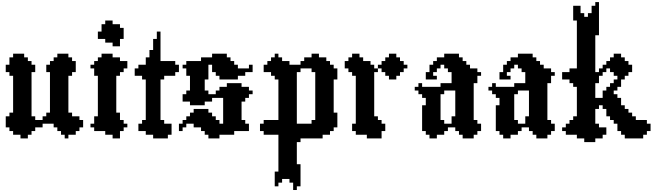

<svg xmlns="http://www.w3.org/2000/svg" viewBox="-20 -1306 6361 1861"><path d="M642.9 -571.4H678.6V-607.1H714.3V-714.3H678.6V-750H642.9V-785.7H535.7V-750H500V-714.3H464.3V-678.6H428.6V-607.1H464.3V-214.3H428.6V-178.6H392.9V-142.9H321.4V-178.6H285.7V-607.1H321.4V-678.6H285.7V-714.3H250V-750H214.3V-785.7H107.1V-750H71.4V-678.6H35.7V-607.1H71.4V-571.4H107.1V-214.3H71.4V-178.6H35.7V-71.4H71.4V-35.7H107.1V0H178.6V35.7H250V0H285.7V-35.7H321.4V-71.4H392.9V-107.1H500V-71.4H535.7V-35.7H571.4V0H607.1V35.7H642.9V0H714.3V-35.7H750V-71.4H785.7V-142.9H750V-178.6H678.6V-214.3H642.9Z M1000 -928.6V-892.9H1071.4V-857.1H1142.9V-928.6H1178.6V-1035.7H1142.9V-1071.4H1071.4V-1107.1H1000V-1071.4H964.3V-1000H928.6V-928.6ZM1071.4 -785.7H964.3V-750H928.6V-714.3H892.9V-678.6H857.1V-642.9H892.9V-571.4H928.6V-178.6H892.9V-107.1H857.1V-71.4H892.9V-35.7H1000V0H1071.4V35.7H1142.9V-35.7H1178.6V-71.4H1214.3V-107.1H1178.6V-142.9H1142.9V-214.3H1107.1V-571.4H1142.9V-607.1H1178.6V-642.9H1214.3V-714.3H1142.9V-750H1071.4Z M1357.1 -107.1H1321.4V-35.7H1392.9V0H1464.3V35.7H1607.1V0H1642.9V-107.1H1571.4V-142.9H1535.7V-535.7H1571.4V-571.4H1678.6V-607.1H1714.3V-678.6H1678.6V-714.3H1535.7V-1000H1500V-928.6H1464.3V-821.4H1428.6V-750H1392.9V-678.6H1321.4V-642.9H1285.7V-571.4H1357.1V-535.7H1392.9V-142.9H1357.1Z M1857.1 -107.1V-71.4H1928.6V-35.7H1964.3V0H2000V35.7H2107.1V0H2250V-35.7H2392.9V-107.1H2357.1V-142.9H2321.4V-321.4H2357.1V-357.1H2392.9V-392.9H2428.6V-428.6H2392.9V-464.3H2321.4V-500H2178.6V-464.3H2107.1V-428.6H2071.4V-392.9H2000V-428.6H1964.3V-535.7H2000V-678.6H2035.7V-607.1H2071.4V-571.4H2107.1V-535.7H2285.7V-571.4H2357.1V-607.1H2428.6V-678.6H2392.9V-642.9H2285.7V-678.6H2250V-714.3H2214.3V-750H2178.6V-785.7H2035.7V-750H1928.6V-714.3H1785.7V-678.6H1750V-642.9H1785.7V-571.4H1821.4V-428.6H1785.7V-392.9H1750V-321.4H1821.4V-285.7H1964.3V-321.4H2035.7V-357.1H2142.9V-107.1H2107.1V-142.9H2071.4V-178.6H2035.7V-214.3H2000V-250H1857.1V-214.3H1821.4V-178.6H1785.7V-142.9H1750V-107.1H1714.3V-35.7H1750V-71.4H1785.7V-107.1Z M3035.7 -142.9H3000V-107.1H2857.1V-607.1H2892.9V-642.9H3000V-607.1H3035.7ZM3142.9 -714.3V-750H3071.4V-785.7H3000V-750H2928.6V-714.3H2892.9V-678.6H2785.7V-714.3H2714.3V-750H2678.6V-785.7H2642.9V-750H2607.1V-714.3H2571.4V-678.6H2535.7V-607.1H2607.1V-571.4H2642.9V-535.7H2678.6V-142.9H2535.7V-107.1H2500V-35.7H2535.7V0H2678.6V357.1H2642.9V500H2678.6V464.3H2714.3V428.6H2785.7V464.3H2821.4V535.7H2857.1V500H2892.9V285.7H2857.1V71.4H2892.9V35.7H3107.1V0H3178.6V-35.7H3214.3V-71.4H3250V-214.3H3214.3V-535.7H3250V-642.9H3214.3V-678.6H3178.6V-714.3Z M3678.6 -107.1V-142.9H3642.9V-178.6H3607.1V-607.1H3642.9V-642.9H3607.1V-678.6H3571.4V-714.3H3500V-750H3464.3V-785.7H3392.9V-750H3357.1V-714.3H3321.4V-642.9H3357.1V-607.1H3392.9V-571.4H3428.6V-107.1H3392.9V-35.7H3428.6V0H3535.7V35.7H3678.6V-35.7H3714.3V-107.1ZM3642.9 -678.6V-642.9H3678.6V-607.1H3714.3V-571.4H3750V-535.7H3821.4V-571.4H3857.1V-607.1H3892.9V-642.9H3928.6V-678.6H3892.9V-714.3H3857.1V-750H3821.4V-785.7H3750V-750H3714.3V-714.3H3678.6V-678.6Z M4428.6 -750V-785.7H4285.7V-750H4214.3V-714.3H4178.6V-678.6H4142.9V-607.1H4107.1V-535.7H4214.3V-571.4H4178.6V-607.1H4214.3V-642.9H4250V-678.6H4285.7V-642.9H4321.4V-607.1H4357.1V-500H4250V-464.3H4071.4V-500H4035.7V-464.3H4000V-428.6H4035.7V-392.9H4071.4V-357.1H4107.1V-285.7H4071.4V-35.7H4107.1V0H4142.9V35.7H4214.3V0H4285.7V-35.7H4321.4V-71.4H4392.9V-35.7H4428.6V0H4464.3V35.7H4571.4V0H4607.1V-35.7H4642.9V-107.1H4607.1V-142.9H4571.4V-500H4607.1V-571.4H4642.9V-607.1H4607.1V-642.9H4535.7V-678.6H4500V-714.3H4464.3V-750ZM4392.9 -428.6V-178.6H4357.1V-107.1H4285.7V-142.9H4250V-392.9H4285.7V-428.6Z M5142.9 -750V-785.7H5000V-750H4928.6V-714.3H4892.9V-678.6H4857.1V-607.1H4821.4V-535.7H4928.6V-571.4H4892.9V-607.1H4928.6V-642.9H4964.3V-678.6H5000V-642.9H5035.7V-607.1H5071.4V-500H4964.3V-464.3H4785.7V-500H4750V-464.3H4714.3V-428.6H4750V-392.9H4785.7V-357.1H4821.4V-285.7H4785.7V-35.7H4821.4V0H4857.1V35.7H4928.6V0H5000V-35.7H5035.7V-71.4H5107.1V-35.7H5142.9V0H5178.6V35.7H5285.7V0H5321.4V-35.7H5357.1V-107.1H5321.4V-142.9H5285.7V-500H5321.4V-571.4H5357.1V-607.1H5321.4V-642.9H5250V-678.6H5214.3V-714.3H5178.6V-750ZM5107.1 -428.6V-178.6H5071.4V-107.1H5000V-142.9H4964.3V-392.9H5000V-428.6Z M5892.9 -178.6V-142.9H5928.6V-107.1H5964.3V-35.7H6000V0H6035.7V35.7H6214.3V0H6250V-35.7H6285.7V-107.1H6250V-142.9H6142.9V-178.6H6107.1V-214.3H6071.4V-250H6035.7V-285.7H6000V-357.1H5964.3V-392.9H5928.6V-428.6H5964.3V-464.3H6000V-535.7H6035.7V-571.4H6071.4V-607.1H6107.1V-678.6H6071.4V-714.3H6035.7V-750H6000V-785.7H5928.6V-750H5892.9V-714.3H5857.1V-678.6H5821.4V-642.9H5785.7V-607.1H5750V-964.3H5785.7V-1285.7H5750V-1250H5714.3V-1178.6H5678.6V-1142.9H5642.9V-1178.6H5607.1V-1250H5535.7V-1107.1H5571.4V-642.9H5500V-607.1H5428.6V-535.7H5500V-500H5535.7V-464.3H5571.4V-178.6H5535.7V-142.9H5500V-107.1H5464.3V-71.4H5428.6V-35.7H5464.3V0H5571.4V35.7H5642.9V71.4H5750V35.7H5821.4V0H5857.1V-71.4H5785.7V-107.1H5750V-250H5785.7V-285.7H5821.4V-250H5857.1V-178.6ZM5928.6 -500H5892.9V-464.3H5857.1V-428.6H5821.4V-357.1H5750V-500H5785.7V-571.4H5821.4V-607.1H5857.1V-642.9H5892.9V-607.1H5928.6V-571.4H5964.3V-535.7H5928.6Z"/></svg>

Font: Gossip High Pixel
Style: Regular
Weight: 500
Width: 7
Designer: Deborah Khodanovich
Version: Version 1.001;Glyphs 3.3.1 (3343)